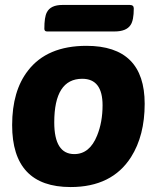

<svg xmlns="http://www.w3.org/2000/svg" viewBox="-20 -745 638 775"><path d="M29 -240Q29 -378 93 -460Q170 -560 329 -560Q564 -560 564 -326Q564 -198 509 -111Q432 10 265 10Q29 10 29 -240ZM199 -251Q199 -123 280 -123Q342 -123 372 -198Q394 -252 394 -320Q394 -427 312 -427Q199 -427 199 -251ZM170 -618Q159 -618 159 -629Q159 -676 169 -695Q184 -725 232 -725H504Q520 -725 520 -711Q520 -663 507 -644Q490 -618 442 -618Z"/></svg>

Font: PoetsenOne
Style: Regular
Weight: 400
Designer: Rodrigo Fuenzalida, Pablo Impallari
Foundry: Pablo Impallari, Rodrigo Fuenzalida
Version: Version 1.000